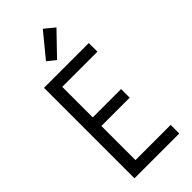

<svg xmlns="http://www.w3.org/2000/svg" viewBox="-302 -1042 1103 1103"><g transform="rotate(-45 250.0 -490.0)"><path d="M72 0V-735H436V-665H150V-417H380V-347H150V-70H436V0ZM238 -795 188 -835 307 -980 368 -930Z"/></g></svg>

Font: Iosevka Web
Style: Regular
Weight: 400
Monospace: yes
Designer: Belleve Invis
Foundry: Belleve Invis
Version: Version 28.0.3; ttfautohint (v1.8.3)